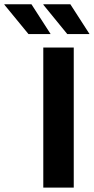

<svg xmlns="http://www.w3.org/2000/svg" viewBox="-124 -856 430 876"><path d="M212.5 0H73.5V-639H212.5ZM19.5 -836.5 106.5 -701.5V-700.5H6L-104 -834.5V-836.5ZM197 -836.5 284 -701.5V-700.5H183L74 -834V-836.5Z"/></svg>

Font: AnekLatin_SemiExpandedSemiBold
Style: Regular
Weight: 600
Width: 6
Designer: Yesha Goshar
Foundry: Ek Type
Version: Version 1.003